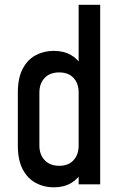

<svg xmlns="http://www.w3.org/2000/svg" viewBox="-20 -770 506 802"><path d="M204 12.5Q163.5 12.5 129.5 -5.8Q95.5 -24 75 -62.5Q54.5 -101 54.5 -162V-383.5Q54.5 -444.5 75 -483Q95.5 -521.5 129.5 -539.5Q163.5 -557.5 204 -557.5Q246.5 -557.5 276.8 -540Q307 -522.5 324 -490.5L308.5 -470V-750H398.5V0H308.5V-75L324 -54.5Q307 -23 276.8 -5.2Q246.5 12.5 204 12.5ZM227.5 -77.5Q266 -77.5 287.2 -100.8Q308.5 -124 308.5 -161.5V-383.5Q308.5 -421.5 287.2 -444.5Q266 -467.5 227 -467.5Q188.5 -467.5 166.5 -444.5Q144.5 -421.5 144.5 -383.5V-162Q144.5 -124.5 166.5 -101Q188.5 -77.5 227.5 -77.5Z"/></svg>

Font: Mohave Medium
Style: Regular
Weight: 500
Designer: Gumpita Rahayu
Foundry: Tokotype
Version: Version 2.003